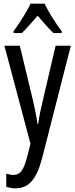

<svg xmlns="http://www.w3.org/2000/svg" viewBox="-20 -786 410 1046"><path d="M4 -537H88L161 -233Q167 -205 173.5 -174Q180 -143 184 -111H188Q195 -164 212 -233L283 -537H366L208 81Q186 163 152.5 201.5Q119 240 64 240Q52 240 40 238Q28 236 14 232V160Q24 163 34 165Q44 167 53 167Q82 167 98 144.5Q114 122 129 65L146 -3ZM223 -766Q239 -732 265 -690.5Q291 -649 316 -616V-606H271Q250 -626 229 -650Q208 -674 185 -700Q162 -674 139.5 -648.5Q117 -623 99 -606H54V-616Q81 -653 106.5 -693.5Q132 -734 146 -766Z"/></svg>

Font: Noto Sans Myanmar ExtraCondensed
Style: Regular
Weight: 400
Width: 2
Designer: Monotype Design Team
Foundry: Monotype Imaging Inc.
Version: Version 2.107; ttfautohint (v1.8.4.7-5d5b)